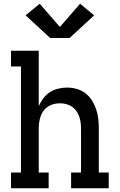

<svg xmlns="http://www.w3.org/2000/svg" viewBox="-20 -1006 640 1026"><path d="M39 0V-84H92V-651H39V-735H187V-439Q197 -461 211.5 -480.5Q226 -500 246 -513Q266 -526 290 -532Q314 -538 338 -538Q364 -538 389.5 -531Q415 -524 436 -508Q457 -492 471 -470Q485 -448 493.5 -423Q502 -398 505 -372Q508 -346 508 -320V-84H561V0H360V-84H413V-320Q413 -337 410.5 -353.5Q408 -370 402.5 -385.5Q397 -401 387 -414.5Q377 -428 363 -437Q349 -446 333 -450Q317 -454 300 -454Q283 -454 267 -450Q251 -446 237 -437Q223 -428 213 -414.5Q203 -401 197.5 -385.5Q192 -370 189.5 -353.5Q187 -337 187 -320V-84H240V0ZM248 -803 117 -924 192 -986 300 -862 408 -986 483 -924 352 -803Z"/></svg>

Font: Iosevka Curly Slab MdEx
Style: Regular
Weight: 500
Width: 7
Monospace: yes
Designer: Belleve Invis
Foundry: Belleve Invis
Version: Version 11.1.0; ttfautohint (v1.8.3)